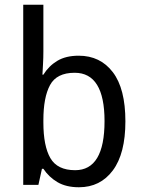

<svg xmlns="http://www.w3.org/2000/svg" viewBox="-20 -780 599 810"><path d="M163 -563Q163 -536 161.5 -510Q160 -484 159 -465H163Q186 -502 222 -523.5Q258 -545 312 -545Q403 -545 456 -475.5Q509 -406 509 -268Q509 -132 456 -61Q403 10 313 10Q259 10 222.5 -11.5Q186 -33 163 -68H157L142 0H78V-760H163ZM295 -473Q219 -473 191 -421Q163 -369 163 -273V-263Q163 -164 192.5 -113Q222 -62 297 -62Q421 -62 421 -269Q421 -473 295 -473Z"/></svg>

Font: Noto Sans Tamil SemiCondensed
Style: Regular
Weight: 400
Width: 4
Designer: Jelle Bosma - Monotype Design Team
Foundry: Monotype Imaging Inc.
Version: Version 2.004; ttfautohint (v1.8.4.7-5d5b)